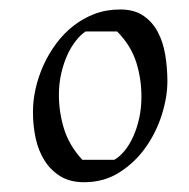

<svg xmlns="http://www.w3.org/2000/svg" viewBox="-20 -760 395 401"><path d="M329.6 -590.3Q329.6 -557.6 318.1 -520.8Q306.6 -483.9 284.4 -452.4Q262.2 -420.9 229.7 -400.1Q197.3 -379.4 155.8 -379.4Q126.5 -379.4 106.2 -391.8Q85.9 -404.3 73 -424.8Q60.1 -445.3 54.4 -471.7Q48.8 -498 48.8 -526.4Q48.8 -549.8 54.4 -575Q60.1 -600.1 70.8 -623.8Q81.5 -647.5 97.2 -668.7Q112.8 -689.9 133.1 -705.8Q153.3 -721.7 177.7 -731Q202.1 -740.2 231 -740.2Q260.3 -740.2 279.3 -727.3Q298.3 -714.4 309.6 -693.1Q320.8 -671.9 325.2 -645Q329.6 -618.2 329.6 -590.3ZM218.8 -426.3Q230 -432.6 240.2 -445.1Q250.5 -457.5 258.3 -474.9Q266.1 -492.2 270.8 -513.4Q275.4 -534.7 275.4 -558.1Q275.4 -595.7 264.4 -630.4Q253.4 -665 224.6 -694.3H158.7Q148.4 -687.5 138.4 -674.8Q128.4 -662.1 120.6 -645Q112.8 -627.9 107.9 -606.7Q103 -585.4 103 -562Q103 -525.4 113.8 -490.7Q124.5 -456.1 151.9 -426.3Z"/></svg>

Font: Simonetta
Style: Italic
Weight: 400
Italic angle: -2°
Designer: Gayaneh Bagdasaryan
Foundry: BrownFox
Version: Version 1.001